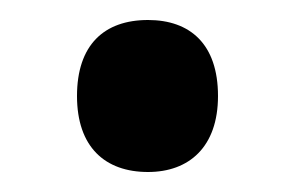

<svg xmlns="http://www.w3.org/2000/svg" viewBox="-20 -448 294 192"><path d="M57 -352C57 -301 85 -276 128 -276C169 -276 198 -301 198 -352C198 -404 170 -428 128 -428C84 -428 57 -403 57 -352Z"/></svg>

Font: Noto Sans Thai Cond SemBd
Style: Regular
Weight: 600
Width: 3
Designer: Monotype Design Team
Foundry: Monotype Imaging Inc.
Version: Version 2.002